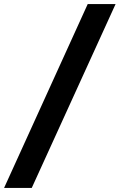

<svg xmlns="http://www.w3.org/2000/svg" viewBox="-62 -801 584 937"><path d="M-42 116 366 -781H502L93 116Z"/></svg>

Font: DM Sans 9pt ExtraBold
Style: Italic
Weight: 800
Italic angle: -10°
Version: Version 4.004;gftools[0.9.30]